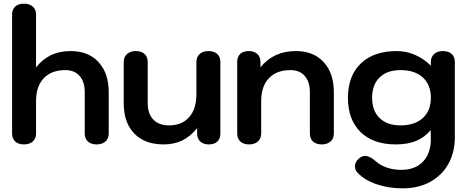

<svg xmlns="http://www.w3.org/2000/svg" viewBox="-20 -779 2551 1049"><path d="M46 -50V-699Q46 -727 63 -743Q80 -759 111 -759Q141 -759 159 -743Q177 -727 177 -699V-411Q214 -457 260 -478.5Q306 -500 367 -500Q463 -500 518.5 -439.5Q574 -379 574 -275V-50Q574 -22 556 -6Q538 10 508 10Q477 10 460 -6Q443 -22 443 -50V-275Q443 -332 415 -364Q387 -396 337 -396Q261 -396 219 -351.5Q177 -307 177 -227V-50Q177 -22 159 -6Q141 10 111 10Q80 10 63 -6Q46 -22 46 -50Z M656 -215V-440Q656 -468 674 -484Q692 -500 722 -500Q753 -500 770 -484Q787 -468 787 -440V-215Q787 -158 817.5 -126Q848 -94 903 -94Q974 -94 1013.5 -139Q1053 -184 1053 -263V-440Q1053 -468 1071 -484Q1089 -500 1119 -500Q1150 -500 1167 -484Q1184 -468 1184 -440V-50Q1184 -21 1167.5 -5.5Q1151 10 1121 10Q1091 10 1074 -6Q1057 -22 1057 -50V-79Q1020 -33 975.5 -11.5Q931 10 874 10Q771 10 713.5 -49.5Q656 -109 656 -215Z M1276 -50V-440Q1276 -469 1292.5 -484.5Q1309 -500 1339 -500Q1369 -500 1386 -484Q1403 -468 1403 -440V-411Q1474 -500 1597 -500Q1693 -500 1748.5 -439.5Q1804 -379 1804 -275V-50Q1804 -22 1786 -6Q1768 10 1738 10Q1707 10 1690 -6Q1673 -22 1673 -50V-275Q1673 -332 1645 -364Q1617 -396 1567 -396Q1491 -396 1449 -351.5Q1407 -307 1407 -227V-50Q1407 -22 1389 -6Q1371 10 1341 10Q1310 10 1293 -6Q1276 -22 1276 -50Z M1933 164Q1919 149 1919 130Q1919 105 1943 85Q1958 73 1975 73Q2001 73 2033 102Q2057 124 2093.5 136.5Q2130 149 2172 149Q2250 149 2293 102Q2336 55 2334 -28L2333 -68Q2299 -28 2253.5 -9Q2208 10 2142 10Q2019 10 1950 -57.5Q1881 -125 1881 -245Q1881 -365 1951.5 -432.5Q2022 -500 2148 -500Q2200 -500 2248 -479Q2296 -458 2334 -420V-440Q2334 -468 2352 -484Q2370 -500 2400 -500Q2430 -500 2447.5 -484.5Q2465 -469 2465 -440V-28Q2465 52 2430.5 115Q2396 178 2331.5 214Q2267 250 2179 250Q2101 250 2035.5 227Q1970 204 1933 164ZM2334 -245Q2334 -316 2290 -356Q2246 -396 2168 -396Q2095 -396 2054 -356Q2013 -316 2013 -245Q2013 -174 2054 -134Q2095 -94 2168 -94Q2246 -94 2290 -134Q2334 -174 2334 -245Z"/></svg>

Font: Kodchasan
Style: Bold
Weight: 700
Designer: Katatrad Aksorn Co.,Ltd.
Foundry: Cadson Demak Co.,Ltd.
Version: Version 1.000; ttfautohint (v1.6)